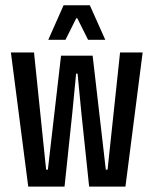

<svg xmlns="http://www.w3.org/2000/svg" viewBox="-20 -694 571 714"><path d="M85 0 20.5 -499H106.5L151.5 -63H158L207 -487H324.5L373.5 -63H380L426.5 -499H510.5L446.5 0H311.5L282.5 -275L268.5 -420H263L249 -275L220 0ZM216.5 -674.5H314L371.5 -546H307.5L267.5 -626H263.5L223.5 -546H159.5Z"/></svg>

Font: Anek Latin Condensed Medium
Style: Regular
Weight: 500
Width: 3
Designer: Yesha Goshar
Foundry: Ek Type
Version: Version 1.003